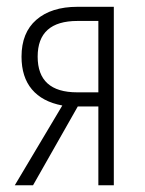

<svg xmlns="http://www.w3.org/2000/svg" viewBox="-20 -550 429 570"><path d="M272 -275.9V-487.8H210Q91.8 -487.8 91.8 -381.8Q91.8 -275.9 209 -275.9ZM272 -233.9H210.9L78.1 0H23.9L165 -236.8Q105.5 -248 74.7 -284.7Q43.9 -321.3 43.9 -381.8Q43.9 -453.1 87.9 -491.2Q132.3 -529.8 210 -529.8H317.9V0H272Z"/></svg>

Font: Germano
Style: Regular
Weight: 300
Width: 3
Foundry: Ascender Corporation
Version: Version 1.10; ttfautohint (v1.5)